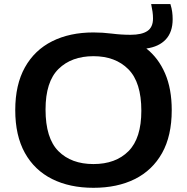

<svg xmlns="http://www.w3.org/2000/svg" viewBox="-20 -908 914 938"><path d="M436.5 9.5Q320.5 9.5 234.5 -33.5Q148.5 -76.5 101.5 -161Q54.5 -245.5 54.5 -370Q54.5 -494.5 101.8 -579Q149 -663.5 235 -706.5Q321 -749.5 436.5 -749.5Q481 -749.5 526.5 -743.8Q572 -738 618 -738Q672.5 -738 700 -756.5Q727.5 -775 727.5 -817.5Q727.5 -834.5 725.2 -850.5Q723 -866.5 718.5 -888H812.5Q819 -867 821.2 -849.8Q823.5 -832.5 823.5 -814Q823.5 -751.5 790 -715.5Q756.5 -679.5 695 -671Q754 -624.5 786.5 -549.2Q819 -474 819 -370Q819 -244.5 771.8 -160.2Q724.5 -76 638.8 -33.2Q553 9.5 436.5 9.5ZM436.5 -106.5Q545 -106.5 607.8 -169.5Q670.5 -232.5 670.5 -367Q670.5 -506 607 -569.8Q543.5 -633.5 436.5 -633.5Q329.5 -633.5 266 -571.2Q202.5 -509 202.5 -373Q202.5 -232.5 265.5 -169.5Q328.5 -106.5 436.5 -106.5Z"/></svg>

Font: Encode Sans Expanded Expanded SemiBold
Style: Regular
Weight: 600
Width: 7
Designer: Multiple Designers
Foundry: Impallari Type
Version: Version 3.000; ttfautohint (v1.8.3) -l 8 -r 50 -G 200 -x 14 